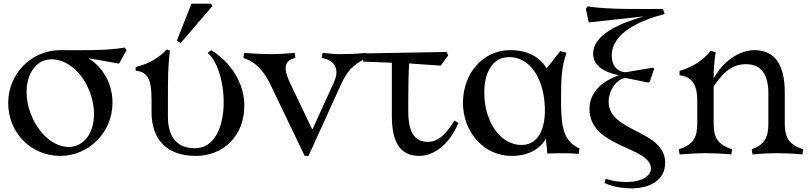

<svg xmlns="http://www.w3.org/2000/svg" viewBox="-20 -840 4455 1053"><path d="M311 15C468 15 597 -115 597 -276C597 -383 544 -471 465 -521L633 -491L674 -565L665 -579C552 -561 442 -565 311 -565C153 -565 25 -436 25 -276C25 -108 153 15 311 15ZM398 -41C313 -11 201 -79 149 -215C98 -350 135 -477 222 -508C308 -537 421 -471 472 -337C524 -200 486 -71 398 -41Z M1054 15C1204 15 1320 -93 1320 -261C1320 -381 1249 -497 1138 -565L1119 -550C1239 -446 1254 -27 1049 -27C947 -27 901 -93 901 -201V-301C901 -407 901 -477 912 -562L895 -569C850 -523 804 -493 724 -472V-452C789 -446 811 -406 811 -297V-227C811 -71 898 15 1054 15ZM950 -617 970 -603 1145 -807 1138 -820H1030Z M1319 -550 1315 -522C1391 -496 1430 -446 1469 -364L1651 15H1672L1848 -372C1881 -445 1912 -485 1992 -522L1988 -550C1939 -545 1883 -543 1851 -543C1819 -543 1800 -545 1749 -550L1745 -522C1825 -508 1841 -453 1811 -388L1693 -129L1572 -382C1539 -451 1529 -508 1600 -522L1596 -550C1537 -545 1500 -543 1468 -543C1436 -543 1380 -545 1319 -550Z M2281 15C2359 15 2446 -48 2494 -166L2472 -179C2433 -113 2387 -62 2327 -62C2253 -62 2219 -115 2219 -233C2219 -378 2221 -443 2224 -492L2397 -480L2438 -536L2429 -555L1972 -547V-502L2129 -496V-204C2129 -48 2182 15 2281 15Z M3154 4 3158 -26C3078 -63 3057 -126 3057 -282C3057 -408 3059 -473 3087 -550L3053 -560L2978 -465C2940 -527 2876 -565 2778 -565C2629 -565 2519 -438 2519 -276C2519 -113 2636 15 2785 15C2878 15 2938 -21 2974 -78L2982 2C3040 0 3105 -1 3154 4ZM2964 -301C2982 -162 2946 -49 2846 -45C2734 -41 2651 -154 2638 -291C2625 -428 2675 -514 2750 -525C2856 -540 2942 -455 2964 -301Z M3202 -805 3193 -791 3209 -717 3510 -750C3373 -710 3233 -649 3233 -545C3233 -484 3284 -446 3374 -427C3284 -396 3213 -336 3213 -242C3213 -29 3550 -37 3550 85C3550 124 3499 158 3422 158C3389 158 3345 156 3302 140L3295 163C3338 185 3399 193 3442 193C3543 193 3628 149 3628 53C3628 -129 3318 -113 3318 -282C3318 -344 3364 -412 3413 -412L3536 -387L3544 -392L3568 -464L3561 -469L3413 -444C3368 -444 3335 -479 3335 -535C3335 -662 3496 -730 3625 -763L3616 -791C3485 -791 3315 -787 3202 -805Z M4103 -21 4107 7C4158 2 4208 0 4240 0C4272 0 4332 2 4381 7L4385 -21C4305 -48 4284 -86 4284 -162V-331C4284 -487 4229 -565 4117 -565C4041 -565 3949 -510 3894 -410C3894 -451 3896 -496 3905 -554L3877 -561C3839 -512 3785 -475 3707 -451V-427C3782 -421 3804 -362 3804 -293V-162C3804 -86 3783 -47 3703 -21L3707 7C3768 2 3818 0 3850 0C3882 0 3942 2 3991 7L3995 -21C3915 -48 3894 -86 3894 -162V-330V-366C3938 -430 3985 -488 4071 -488C4153 -488 4194 -435 4194 -327V-162C4194 -86 4173 -47 4103 -21Z"/></svg>

Font: Basteleur Moonlight
Style: Regular
Weight: 300
Designer: Keussel
Foundry: Keussel Studio
Version: Version 1.300;Glyphs 3.2 (3192)